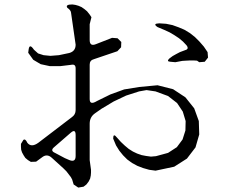

<svg xmlns="http://www.w3.org/2000/svg" viewBox="-20 -805 1040 854"><path d="M316.4 -204.1Q316.4 -233.4 294.9 -214.8L220.7 -150.4Q202.1 -134.8 224.6 -125L268.6 -101.6L289.1 -92.8Q316.4 -82 316.4 -111.3ZM718.8 -699.2 747.1 -693.4 774.4 -683.6 799.8 -672.9 824.2 -658.2 846.7 -640.6 867.2 -620.1 886.7 -597.7 903.3 -573.2 905.3 -548.8 890.6 -530.3 866.2 -528.3 856.4 -535.2 841.8 -536.1H824.2L807.6 -535.2L791 -534.2L759.8 -528.3L738.3 -530.3Q718.8 -531.2 733.4 -544.9L748 -555.7L763.7 -564.5L780.3 -573.2L803.7 -582Q822.3 -586.9 809.6 -603.5L793.9 -620.1L776.4 -634.8L755.9 -648.4L734.4 -661.1L710.9 -671.9L680.7 -684.6Q657.2 -700.2 688.5 -701.2ZM398.4 -542Q378.9 -537.1 378.9 -517.6V-364.3Q378.9 -335.9 411.1 -355.5L470.7 -384.8L532.2 -407.2L598.6 -418L680.7 -425.8L750 -408.2L804.7 -372.1L843.8 -323.2L864.3 -266.6L866.2 -207L849.6 -149.4L811.5 -99.6L754.9 -63.5L671.9 -45.9L643.6 -49.8L616.2 -57.6L590.8 -67.4L567.4 -80.1L545.9 -95.7L527.3 -114.3L510.7 -134.8L496.1 -158.2L483.4 -188.5Q483.4 -214.8 500 -193.4L517.6 -173.8L535.2 -157.2L552.7 -142.6L571.3 -130.9L589.8 -122.1L609.4 -115.2L629.9 -111.3L651.4 -108.4L673.8 -110.4L727.5 -125L766.6 -150.4L792 -184.6L804.7 -224.6L805.7 -266.6L793 -308.6L767.6 -346.7L727.5 -377.9L671.9 -398.4L631.8 -404.3L598.6 -398.4L541 -379.9L485.4 -353.5L431.6 -321.3L402.3 -300.8Q378.9 -284.2 378.9 -254.9V-92.8L384.8 -49.8V-37.1L383.8 -24.4L380.9 -10.7L374 2.9L364.3 15.6L351.6 25.4L328.1 29.3L307.6 15.6L300.8 -6.8L294.9 -17.6L275.4 -43L261.7 -56.6L210 -103.5Q188.5 -123 166 -104.5L140.6 -85.9L117.2 -85L104.5 -92.8L92.8 -102.5L85 -114.3L78.1 -127L74.2 -138.7L73.2 -152.3V-165L84 -182.6Q92.8 -189.5 101.6 -169.9Q119.1 -147.5 150.4 -169.9L298.8 -283.2Q316.4 -294.9 316.4 -315.4V-501Q316.4 -521.5 295.9 -516.6L247.1 -510.7H202.1L161.1 -519.5L127.9 -539.1L105.5 -570.3L107.4 -585Q111.3 -613.3 130.9 -584L149.4 -567.4L173.8 -559.6L204.1 -556.6L242.2 -559.6L288.1 -569.3Q316.4 -577.1 316.4 -606.4L295.9 -749Q294.9 -759.8 279.3 -770.5Q272.5 -781.2 287.1 -784.2L301.8 -785.2L315.4 -783.2L329.1 -779.3L342.8 -773.4L355.5 -764.6L367.2 -754.9L378.9 -740.2L386.7 -728.5L378.9 -697.3V-627Q378.9 -597.7 406.2 -608.4L478.5 -636.7L502.9 -634.8L519.5 -618.2L518.6 -594.7L502 -577.1Z"/></svg>

Font: B2 Hana
Style: Regular
Weight: 500
Version: 2020-08-05; (max)